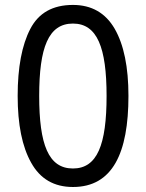

<svg xmlns="http://www.w3.org/2000/svg" viewBox="-20 -745 590 775"><path d="M498.5 -357.9C498.5 -474.1 480 -564.5 442.9 -628.9C405.8 -692.9 349.6 -725.1 274.4 -725.1C192.9 -725.1 135.7 -692.9 102.1 -627.9C68.4 -563 51.3 -473.1 51.3 -357.9C51.3 -242.7 69.3 -152.8 106 -87.9C142.1 -22.9 198.2 9.8 274.4 9.8C434.6 9.8 498.5 -127.4 498.5 -357.9ZM138.2 -357.9C138.2 -552.7 175.3 -649.9 274.4 -649.9C372.6 -649.9 410.2 -552.7 410.2 -357.9C410.2 -160.6 372.6 -64.9 274.4 -64.9C175.3 -64.9 138.2 -162.1 138.2 -357.9Z"/></svg>

Font: Avrile Sans
Style: Regular
Weight: 400
Designer: Monotype Design Team, Google (font), Stefan Peev (BGR Cyrillic), Cristiano Sobral (main changes)
Foundry: The Avrile Sans Project Authors
Version: Version 3.110